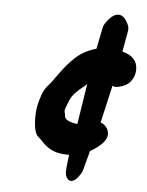

<svg xmlns="http://www.w3.org/2000/svg" viewBox="-47 -706 517 675"><g transform="rotate(5 211.5 -368.5)"><path d="M187.5 -297.9Q187.5 -277.3 233.4 -271.5L255.9 -415Q252 -410.2 238.8 -399.9Q225.6 -389.6 214.8 -377.9Q204.1 -366.2 198.2 -352.5Q184.6 -320.3 184.6 -313.5Q184.6 -311.5 186 -307.1Q187.5 -302.7 187.5 -297.9ZM228.5 -70.3Q219.7 -70.3 213.9 -79.6Q208 -88.9 208 -101.6Q208 -113.3 213.9 -161.1H210.9Q177.7 -161.1 157.2 -169.9Q136.7 -178.7 120.6 -195.3Q104.5 -211.9 101.6 -213.9Q84 -226.6 84 -284.2Q84 -311.5 91.3 -338.4Q98.6 -365.2 105.5 -377.9L113.3 -390.6Q126 -403.3 152.3 -440.9Q178.7 -478.5 207 -503.9Q235.4 -529.3 277.3 -541L293 -618.2Q295.9 -630.9 312 -648.9Q328.1 -667 344.7 -667Q365.2 -667 379.9 -633.8Q384.8 -622.1 381.8 -609.4L369.1 -539.1Q422.9 -525.4 422.9 -480.5Q422.9 -457 409.2 -439Q395.5 -420.9 368.2 -415Q356.4 -411.1 344.7 -416L314.5 -284.2Q326.2 -280.3 335 -269.5Q343.8 -258.8 343.8 -245.1Q343.8 -213.9 286.1 -180.7L266.6 -108.4Q263.7 -99.6 252 -85Q240.2 -70.3 228.5 -70.3Z"/></g></svg>

Font: Essays1743
Style: BoldItalic
Weight: 700
Italic angle: -10°
Designer: Based on the typeface in a 1743 English translation of the essays of Montaigne.  PostScript/TrueType font designed by Jo
Version: Version 002.100